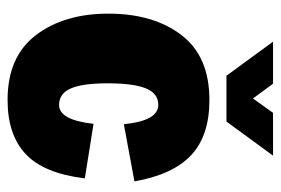

<svg xmlns="http://www.w3.org/2000/svg" viewBox="-137 -593 741 507"><g transform="rotate(90 233.5 -339.5)"><path d="M16 -255Q16 -374 72.5 -448Q129 -522 244 -522Q338 -522 389.5 -474Q441 -426 459 -324L308 -296Q299 -387 257 -387Q227 -387 213.5 -354.5Q200 -322 200 -253Q200 -187 213.5 -156Q227 -125 257 -125Q297 -125 307 -216L451 -193Q438 -85 387 -37Q336 11 244 11Q130 11 73 -63.5Q16 -138 16 -255ZM90 -690H201L240 -637L278 -690H391L301 -567H180Z"/></g></svg>

Font: Decalotype Black
Style: Regular
Weight: 900
Designer: Alfredo Marco Pradil
Foundry: Alfredo Marco Pradil
Version: Version 1.0